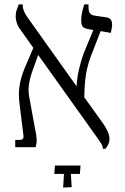

<svg xmlns="http://www.w3.org/2000/svg" viewBox="-20 -667 566 870"><path d="M49 0V-33H69Q90 -33 86 -55L69 -193Q63 -236 68 -274Q73 -312 90 -354L131 -450L75 -529Q60 -548 55.5 -565Q51 -582 51 -592Q51 -609 55.5 -621.5Q60 -634 65 -647H83V-642Q83 -617 107 -585L327 -276Q329 -315 338.5 -355Q348 -395 359 -425L403 -531L381 -535Q362 -538 355 -546Q348 -554 348 -576Q348 -606 362 -647H381V-636Q381 -616 387.5 -607Q394 -598 410 -596L464 -588Q488 -584 488 -556Q488 -548 486.5 -540Q485 -532 482 -518L436 -526L394 -418Q378 -377 370.5 -335Q363 -293 362 -226L446 -109Q476 -67 476 -38Q476 -22 470 -11.5Q464 -1 458 7H446Q446 -4 440 -14Q434 -24 422 -41L153 -418L132 -359Q117 -321 111.5 -286.5Q106 -252 115 -214L139 -82Q145 -57 146 -37Q147 -17 141 0ZM266 183 270 121H226L229 83H345L342 121H301L305 181Z"/></svg>

Font: Noto Serif Hebrew SemiCondensed Light
Style: Regular
Weight: 300
Width: 4
Designer: Monotype Design Team
Foundry: Monotype Imaging Inc.
Version: Version 2.004; ttfautohint (v1.8.4.7-5d5b)